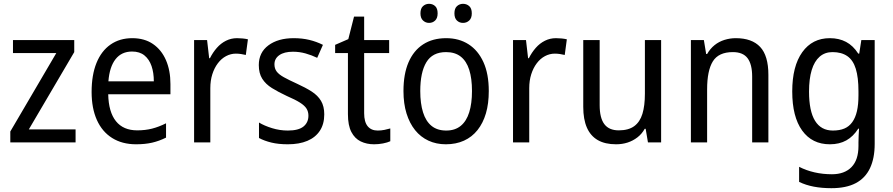

<svg xmlns="http://www.w3.org/2000/svg" viewBox="-20 -746 4680 1006"><path d="M376 0H34V-57L275 -468H48V-536H369V-473L131 -68H376Z M673 -546Q737 -546 781.5 -515.5Q826 -485 849.5 -431Q873 -377 873 -306V-252H547Q549 -159 587.5 -111Q626 -63 699 -63Q741 -63 776.5 -72Q812 -81 850 -100V-25Q814 -7 777 1.5Q740 10 693 10Q620 10 567.5 -23Q515 -56 487.5 -117.5Q460 -179 460 -264Q460 -353 485.5 -416Q511 -479 559 -512.5Q607 -546 673 -546ZM672 -476Q617 -476 585.5 -436Q554 -396 548 -320H786Q786 -365 774 -400Q762 -435 737 -455.5Q712 -476 672 -476Z M1222 -546Q1236 -546 1251.5 -544.5Q1267 -543 1279 -540L1268 -458Q1256 -461 1242.5 -463Q1229 -465 1216 -465Q1189 -465 1164.5 -452Q1140 -439 1121.5 -414.5Q1103 -390 1092.5 -357Q1082 -324 1082 -284V0H997V-536H1065L1076 -441H1080Q1095 -471 1116 -495Q1137 -519 1164 -532.5Q1191 -546 1222 -546Z M1679 -147Q1679 -96 1656 -61Q1633 -26 1590.5 -8Q1548 10 1488 10Q1439 10 1402 1Q1365 -8 1337 -23V-104Q1365 -87 1405.5 -74.5Q1446 -62 1488 -62Q1544 -62 1570 -83Q1596 -104 1596 -140Q1596 -161 1586 -177Q1576 -193 1551.5 -208.5Q1527 -224 1483 -243Q1438 -264 1405 -284.5Q1372 -305 1354 -333.5Q1336 -362 1336 -405Q1336 -471 1386.5 -508.5Q1437 -546 1519 -546Q1563 -546 1600.5 -537Q1638 -528 1672 -511L1642 -443Q1613 -457 1581 -466Q1549 -475 1515 -475Q1469 -475 1443.5 -457Q1418 -439 1418 -409Q1418 -387 1429.5 -371.5Q1441 -356 1467 -341.5Q1493 -327 1537 -307Q1581 -287 1613 -266.5Q1645 -246 1662 -217.5Q1679 -189 1679 -147Z M1959 -62Q1977 -62 1994.5 -65.5Q2012 -69 2025 -73V-6Q2010 1 1987 5.5Q1964 10 1940 10Q1901 10 1870 -5Q1839 -20 1821 -54.5Q1803 -89 1803 -148V-468H1736V-511L1805 -541L1835 -659H1888V-536H2019V-468H1888V-153Q1888 -107 1906.5 -84.5Q1925 -62 1959 -62Z M2541 -269Q2541 -203 2526 -152Q2511 -101 2482 -64.5Q2453 -28 2411 -9Q2369 10 2316 10Q2266 10 2225 -9Q2184 -28 2155 -64Q2126 -100 2110 -151.5Q2094 -203 2094 -269Q2094 -358 2120.5 -419.5Q2147 -481 2197 -513.5Q2247 -546 2318 -546Q2385 -546 2435 -514Q2485 -482 2513 -420.5Q2541 -359 2541 -269ZM2182 -269Q2182 -204 2196.5 -157.5Q2211 -111 2241 -86.5Q2271 -62 2318 -62Q2364 -62 2394 -86.5Q2424 -111 2438.5 -157.5Q2453 -204 2453 -269Q2453 -335 2438.5 -380.5Q2424 -426 2394 -449.5Q2364 -473 2317 -473Q2246 -473 2214 -420Q2182 -367 2182 -269ZM2183 -676Q2183 -702 2196.5 -714Q2210 -726 2228 -726Q2247 -726 2260 -714Q2273 -702 2273 -676Q2273 -651 2260 -638.5Q2247 -626 2228 -626Q2210 -626 2196.5 -638.5Q2183 -651 2183 -676ZM2361 -676Q2361 -702 2374.5 -714Q2388 -726 2406 -726Q2425 -726 2438.5 -714Q2452 -702 2452 -676Q2452 -651 2438.5 -638.5Q2425 -626 2406 -626Q2387 -626 2374 -638.5Q2361 -651 2361 -676Z M2893 -546Q2907 -546 2922.5 -544.5Q2938 -543 2950 -540L2939 -458Q2927 -461 2913.5 -463Q2900 -465 2887 -465Q2860 -465 2835.5 -452Q2811 -439 2792.5 -414.5Q2774 -390 2763.5 -357Q2753 -324 2753 -284V0H2668V-536H2736L2747 -441H2751Q2766 -471 2787 -495Q2808 -519 2835 -532.5Q2862 -546 2893 -546Z M3444 -536V0H3375L3363 -71H3358Q3343 -44 3319.5 -26Q3296 -8 3268 1Q3240 10 3208 10Q3150 10 3112 -12Q3074 -34 3055 -77.5Q3036 -121 3036 -186V-536H3122V-195Q3122 -128 3146.5 -95.5Q3171 -63 3222 -63Q3273 -63 3303 -85Q3333 -107 3346 -149.5Q3359 -192 3359 -255V-536Z M3835 -546Q3920 -546 3963 -500Q4006 -454 4006 -354V0H3921V-345Q3921 -409 3897 -441Q3873 -473 3820 -473Q3745 -473 3715 -424.5Q3685 -376 3685 -278V0H3600V-536H3668L3680 -463H3685Q3701 -491 3724 -509.5Q3747 -528 3776 -537Q3805 -546 3835 -546Z M4328 -546Q4376 -546 4413 -526.5Q4450 -507 4477 -465H4482L4493 -536H4563V8Q4563 83 4538.5 135Q4514 187 4464 213.5Q4414 240 4336 240Q4286 240 4244 232Q4202 224 4167 207V128Q4204 147 4247.5 157Q4291 167 4339 167Q4405 167 4441.5 129.5Q4478 92 4478 19V0Q4478 -14 4479 -36Q4480 -58 4481 -72H4477Q4451 -31 4414.5 -10.5Q4378 10 4328 10Q4235 10 4183 -62Q4131 -134 4131 -267Q4131 -399 4183.5 -472.5Q4236 -546 4328 -546ZM4342 -473Q4302 -473 4274.5 -449Q4247 -425 4233 -379Q4219 -333 4219 -266Q4219 -164 4250.5 -113Q4282 -62 4344 -62Q4379 -62 4404 -72.5Q4429 -83 4445.5 -106Q4462 -129 4470 -163.5Q4478 -198 4478 -246V-268Q4478 -340 4464 -385.5Q4450 -431 4419.5 -452Q4389 -473 4342 -473Z"/></svg>

Font: Noto Sans Khmer SemiCondensed
Style: Regular
Weight: 400
Width: 4
Designer: Danh Hong and the Monotype Design Team
Foundry: Monotype Imaging Inc.
Version: Version 2.004